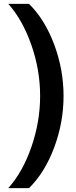

<svg xmlns="http://www.w3.org/2000/svg" viewBox="-20 -813 396 1000"><path d="M131 -793Q214 -711 262.5 -580.5Q311 -450 311 -313Q311 -176 262.5 -45.5Q214 85 131 167H23Q99 82 144 -49Q189 -180 189 -313Q189 -448 143.5 -578.5Q98 -709 23 -793Z"/></svg>

Font: Mona Sans SemiBold
Style: Regular
Weight: 600
Designer: Deni Anggara
Foundry: GitHub
Version: Version 2.000;Glyphs 3.2.3 (3260)